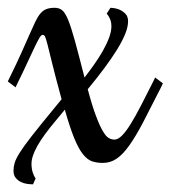

<svg xmlns="http://www.w3.org/2000/svg" viewBox="-25 -420 440 495"><path d="M9.8 20Q9.8 10.3 12.7 0.2Q15.6 -9.8 25.6 -25.9Q35.6 -42 55.4 -67.4Q75.2 -92.8 108.9 -133.8L133.8 -164.1Q118.2 -221.2 110.1 -254.4Q102.1 -287.6 97.7 -304.4Q93.3 -321.3 91.1 -325.7Q88.9 -330.1 85 -330.1Q81.1 -330.1 76.4 -322Q71.8 -314 64.2 -298.3Q56.6 -282.7 45.9 -259.3Q35.2 -235.8 20 -205.1L15.1 -194.8L-4.9 -210L0 -220.2Q18.1 -256.8 30.3 -284.2Q42.5 -311.5 51.3 -331.5Q60.1 -351.6 66.4 -364.7Q72.8 -377.9 79.6 -385.7Q86.4 -393.6 95 -396.7Q103.5 -399.9 116.2 -399.9Q127 -399.9 134.8 -394Q142.6 -388.2 150.4 -369.4Q158.2 -350.6 168 -315.2Q177.7 -279.8 192.9 -220.2Q205.1 -235.8 217.5 -253.4Q230 -271 240 -288.6Q250 -306.2 256.1 -322.5Q262.2 -338.9 262.2 -352.1Q262.2 -360.4 260.3 -366.5Q258.3 -372.6 255.9 -376.5Q253.4 -381.3 250 -384.8L259.8 -399.9Q272.5 -399.4 282.2 -395.5Q290.5 -392.1 297.9 -385Q305.2 -377.9 305.2 -365.2Q305.2 -350.6 297.6 -332Q290 -313.5 276.4 -291.5Q262.7 -269.5 243.7 -243.9Q224.6 -218.3 201.2 -189.9Q212.9 -146 222.7 -120.4Q232.4 -94.7 240.5 -81.3Q248.5 -67.9 255.6 -64Q262.7 -60.1 270 -60.1Q279.3 -60.1 289.8 -70.8Q300.3 -81.5 312.5 -101.3Q324.7 -121.1 338.9 -148.7Q353 -176.3 370.1 -210L375 -220.2L395 -205.1L390.1 -194.8Q363.8 -142.6 344.5 -105.7Q325.2 -68.8 308.6 -45.4Q292 -22 275.9 -11Q259.8 0 240.2 0Q225.1 0 212.9 -3.9Q200.7 -7.8 189.2 -22Q177.7 -36.1 166.5 -63.5Q155.3 -90.8 142.1 -137.2L121.1 -111.8Q86.4 -70.8 71.3 -43.7Q56.2 -16.6 56.2 2Q56.2 14.6 59.3 24.4Q62.5 34.2 66.9 40L60.1 55.2Q53.2 55.2 44.4 54Q35.6 52.7 28.1 48.8Q20.5 44.9 15.1 38.1Q9.8 31.2 9.8 20Z"/></svg>

Font: Rochester
Style: Regular
Weight: 400
Version: Version 1.006